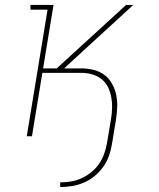

<svg xmlns="http://www.w3.org/2000/svg" viewBox="-20 -550 640 775"><path d="M223 205V186Q245 186 266.5 182.5Q288 179 309 169.5Q330 160 348.5 145Q367 130 380 111Q393 92 400.5 70.5Q408 49 412 27L428 -69Q432 -92 432.5 -114.5Q433 -137 429 -158.5Q425 -180 415.5 -199Q406 -218 389.5 -231Q373 -244 351.5 -250Q330 -256 308 -256H151L109 0H88L172 -511H103V-530H196L154 -274H209L489 -530H518L339 -366L239 -274H308Q333 -274 357.5 -268Q382 -262 401 -248Q420 -234 432 -212.5Q444 -191 449 -167Q454 -143 453 -117.5Q452 -92 448 -66L432 31Q428 55 420 78.5Q412 102 397 123Q382 144 362 160.5Q342 177 318.5 187Q295 197 271 201Q247 205 223 205Z"/></svg>

Font: Iosevka Curly Slab ThEx
Style: Italic
Weight: 100
Width: 7
Italic angle: -9°
Monospace: yes
Designer: Belleve Invis
Foundry: Belleve Invis
Version: Version 11.1.0; ttfautohint (v1.8.3)